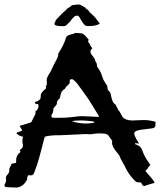

<svg xmlns="http://www.w3.org/2000/svg" viewBox="-30 -849 755 869"><path d="M417 -322.8V-324.7L371.6 -398.4L364.7 -408.2L357.9 -417.5L338.9 -444.3L319.3 -470.7Q316.4 -475.1 310.5 -480.5L299.8 -489.7Q298.8 -490.2 295.9 -490.7Q293.5 -490.7 292 -490.2Q289.6 -490.2 288.1 -488.8Q286.6 -487.8 286.6 -486.3L285.6 -482.4V-478Q285.6 -472.7 283.7 -470.2L278.3 -464.4L272 -459Q265.6 -452.6 264.2 -447.3Q252.9 -441.4 248 -431.6L245.1 -422.9L242.7 -413.6L242.2 -410.2L241.2 -406.7Q239.7 -402.8 237.3 -400.9Q227.5 -393.6 227.5 -381.8V-381.3Q227.5 -375 219.7 -367.7Q211.4 -360.4 211.4 -354V-352.5Q211.4 -339.8 204.1 -330.6Q202.6 -328.6 202.6 -324.7L203.6 -321.3V-317.9L209 -316.4L213.4 -315.9H238.8L264.2 -316.4Q292 -317.9 314 -321.3Q326.7 -323.2 340.3 -323.2L377.9 -321.8L397 -320.8L416.5 -319.8ZM346.7 -290.5Q353.5 -290 359.9 -290Q383.3 -290 397.9 -294.4Q396.5 -297.9 391.1 -299.3L386.2 -300.3L380.9 -300.8L360.8 -302.7L340.3 -303.7H330.6Q311.5 -303.7 294.9 -300.8Q317.9 -292 346.7 -290.5ZM507.8 -346.7 509.3 -346.2 510.3 -345.7 524.4 -320.3Q538.1 -303.7 568.8 -303.7Q574.7 -303.7 581.5 -304.2L606 -305.2Q613.3 -305.7 620.6 -305.7Q647.9 -305.7 674.3 -297.4L672.9 -278.8Q671.9 -270 658.2 -268.1Q639.2 -265.1 623.5 -263.7Q584 -260.3 578.6 -249.5Q577.6 -247.6 577.6 -245.1Q577.6 -236.8 586.9 -219.7L591.3 -212.4L596.2 -205.6L596.7 -202.6L597.7 -201.2V-198.7Q589.8 -200.2 584 -201.2Q580.6 -199.7 580.6 -197.8Q581.5 -196.3 584.5 -195.3Q606.9 -189 613.8 -168.5Q624.5 -137.7 645 -111.3L647.5 -106.9L650.4 -101.6Q645 -98.1 640.6 -90.3L636.7 -84.5Q634.3 -81.5 631.3 -79.1L629.9 -77.6L627.4 -76.7Q631.3 -70.8 638.2 -63L649.9 -49.8Q665 -33.2 669.9 -21.5L645 -14.2L621.6 -6.8Q616.2 -8.3 612.8 -14.2L610.8 -19.5Q608.4 -22.5 606 -23.9H594.7Q591.8 -23.9 589.8 -24.4Q584 -26.4 578.6 -32.7Q549.8 -63 537.6 -91.3Q534.7 -98.1 528.3 -108.4L519 -125.5L515.6 -131.8L513.2 -138.2Q510.7 -146 501 -157.2Q477.1 -184.1 477.1 -202.6Q477.1 -205.1 477.5 -207.5Q478 -208.5 478 -209Q478 -210.4 477.1 -211.9L474.6 -216.3L468.8 -224.1Q464.8 -228.5 463.4 -231.9Q460 -241.2 443.4 -244.1Q434.6 -245.1 424.8 -245.1H418L405.8 -244.6L392.6 -243.2L384.3 -241.7Q378.9 -241.2 375.5 -241.2Q367.2 -242.2 357.9 -242.2Q351.1 -242.2 344.2 -241.7L328.1 -240.7L312.5 -240.2L274.9 -238.3L238.3 -236.8H222.2L205.1 -235.8Q186.5 -234.4 172.9 -230.5L167.5 -211.9L157.7 -173.8L147.5 -135.7L137.7 -103L126 -70.8L124.5 -66.4L121.6 -61.5Q117.7 -55.2 107.9 -55.2Q103.5 -55.2 98.1 -56.2L94.7 -49.8Q92.8 -46.4 92.8 -43.9Q93.3 -42.5 93.3 -41Q93.3 -37.1 90.8 -32.7L86.9 -27.8L84 -22.5Q72.3 -5.4 47.9 0Q37.6 -0.5 22.5 -1L-2.4 -2Q-9.8 -4.9 -9.8 -10.3Q-9.8 -12.7 -7.8 -16.1Q-2.4 -25.4 -2.4 -35.6Q-2.4 -39.1 -2.9 -42Q-3.4 -43.5 -3.4 -44.9Q-3.4 -48.8 -1.5 -51.8L1.5 -55.7L4.9 -60.1Q9.3 -65.4 10.7 -68.8Q11.7 -71.8 12.2 -77.1V-85.4L11.7 -85L20 -101.6L22.9 -107.9Q25.4 -108.4 30.8 -109.4L35.2 -110.4L41.5 -111.8L43 -116.7Q43.5 -118.7 43.5 -119.6Q43.5 -121.1 43 -122.1V-125.5Q43 -139.2 53.7 -153.3L57.6 -156.2L61.5 -160.2Q62.5 -161.6 62.5 -163.1Q62.5 -166 59.1 -168.5V-170.4Q73.7 -177.2 73.7 -189.5V-194.3L72.3 -199.7Q71.3 -207 71.3 -210.4Q71.3 -222.7 74.7 -229.5L64.5 -232.9Q58.6 -234.9 55.2 -236.8Q52.2 -238.3 49.3 -241.2L43.9 -246.1L48.3 -250Q68.4 -255.4 69.8 -258.3V-259.3Q69.8 -262.7 62 -272.9L60.5 -275.9L60.1 -277.3L58.6 -279.3L80.1 -285.6L100.6 -292Q113.8 -294.9 114.3 -300.8Q116.2 -305.7 119.1 -311.5L124.5 -321.8Q130.9 -331.5 130.9 -339.4Q130.9 -340.8 130.4 -342.8V-344.7L132.3 -346.7Q144 -354.5 144 -368.7Q144 -373 143.1 -377.9H137.7Q133.8 -377.9 132.3 -378.4Q130.4 -379.4 127.4 -384.8L128.9 -386.7Q129.9 -387.7 130.4 -387.7Q154.3 -394.5 154.3 -410.2V-415.5Q154.3 -428.2 170.4 -441.9L174.3 -445.3L177.2 -448.2Q179.2 -450.2 179.2 -451.7Q179.2 -453.6 177.2 -455.6L176.8 -456.5V-457.5Q182.1 -462.9 182.1 -470.7V-478L181.2 -484.9V-486.3Q181.2 -495.1 187.5 -505.9L193.4 -516.1L199.7 -525.9L209 -545.9L214.4 -557.6L220.7 -569.3L225.1 -578.1L229.5 -586.4Q233.4 -594.7 233.4 -601.6V-604L234.4 -606.9L235.8 -609.9Q259.8 -647 268.1 -676.8Q271 -688.5 289.6 -692.9Q294.4 -693.8 301.3 -695.8L306.6 -698.2L313.5 -700.2L319.3 -699.7L326.7 -699.2L340.8 -698.2Q350.1 -693.8 357.9 -685.1L364.3 -677.7Q367.2 -673.8 370.1 -670.9Q371.1 -670.4 371.1 -668.5L369.6 -664.1L368.7 -662.6V-660.2Q371.6 -657.2 374 -653.3L377.9 -645.5Q382.3 -635.3 388.7 -630.9L389.6 -631.3Q379.4 -625 379.4 -615.7Q379.4 -607.9 387.2 -598.1L391.6 -592.8L395.5 -587.4Q399.4 -581.5 400.9 -575.7L402.3 -570.3L405.8 -565.4Q408.7 -559.6 408.7 -555.2V-552.2Q408.7 -547.9 412.6 -543Q420.9 -532.7 427.2 -518.6L431.6 -505.4L436.5 -492.7Q438 -487.3 442.4 -480.5L450.2 -468.3L453.1 -463.9Q455.6 -461.4 455.6 -459.5L456.1 -455.6V-451.2Q457 -445.8 458 -442.9Q459.5 -440.4 463.4 -436.5L466.3 -433.1L468.8 -429.7L471.7 -421.4L473.1 -413.1L475.6 -403.3L478.5 -393.6Q482.4 -382.8 492.2 -376Q494.6 -375 495.6 -372.1V-369.6L497.1 -367.2ZM254.9 -730.5Q216.3 -730.5 216.3 -741.2Q216.3 -743.7 217.8 -745.6Q221.7 -757.8 227.5 -763.7Q231 -766.6 238.3 -774.4Q249.5 -787.1 255.4 -792Q265.6 -799.8 274.9 -810.5L291 -820.8Q293.9 -826.7 306.6 -826.7Q314.5 -828.6 324.7 -828.6Q333 -828.6 340.8 -823.5Q348.6 -818.4 355.5 -814.9Q358.4 -809.6 364.5 -806.4Q370.6 -803.2 373 -797.4Q375 -793.9 380.4 -789.6Q397 -774.9 400.4 -770Q405.8 -763.7 421.4 -742.7Q410.2 -731 368.2 -731H364.7Q355 -731 345.7 -744.6Q342.8 -749.5 335.9 -759.3Q328.1 -778.3 319.3 -778.3Q310.5 -778.3 303.2 -771Q298.8 -767.6 285.2 -749Q278.3 -743.2 271.5 -736.3Q268.6 -730.5 254.9 -730.5Z"/></svg>

Font: Kurland
Style: Regular
Weight: 400
Designer: GGBot
Version: 0.22